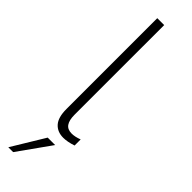

<svg xmlns="http://www.w3.org/2000/svg" viewBox="-313 -686 894 894"><g transform="rotate(45 134.0 -239.0)"><path d="M163.5 6.5Q124.5 6.5 102 -18.8Q79.5 -44 79.5 -99V-697H125V-106.5Q125 -71 137.5 -53Q150 -35 177.5 -35Q199 -35 226.5 -45.5V-5.5Q190.5 6.5 163.5 6.5ZM46 218.5H14L112 57H161Z"/></g></svg>

Font: Acari Sans Neue Light
Style: Regular
Weight: 300
Designer: Alfredo Marco Pradil (font), Cristiano Sobral (main changes)
Foundry: Hanken Design Co. (font), Cristiano Sobral (main changes)
Version: Version 2.459;March 19, 2022;FontCreator 14.0.0.2808 64-bit;